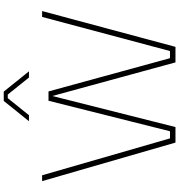

<svg xmlns="http://www.w3.org/2000/svg" viewBox="15 -996 980 1051"><g transform="rotate(-90 505.5 -470.0)"><path d="M368 -802 479 -940H530L641 -802H607L514 -918H494L401 -802ZM251 0 40 -730H72L274 -30H313L480 -695H531L713 -30H752L939 -730H971L775 0H690L506 -674L336 0Z"/></g></svg>

Font: Sora Thin
Style: Regular
Weight: 32
Designer: Jonathan Barnbrook, Julián Moncada
Foundry: Barnbrook Fonts
Version: Version 2.000